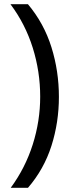

<svg xmlns="http://www.w3.org/2000/svg" viewBox="-20 -734 340 912"><path d="M259.8 -273.9Q259.8 -152.8 224.4 -41.5Q189 69.8 112.8 158.2H30.8Q100.1 64 135.5 -47.6Q170.9 -159.2 170.9 -274.9Q170.9 -394 135.5 -507.1Q100.1 -620.1 29.8 -713.9H112.8Q189 -623 224.4 -509.5Q259.8 -396 259.8 -273.9Z"/></svg>

Font: Defago Noto Sans
Style: Regular
Weight: 400
Designer: John M. Durdin
Foundry: Lao IT Dev Co., Ltd.
Version: Version 1.000 2007 initial release